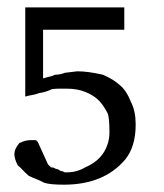

<svg xmlns="http://www.w3.org/2000/svg" viewBox="-20 -480 441 517"><path d="M154.7 -284 188 -288Q217.3 -288 257.3 -278.7Q285.3 -266.7 302.7 -250.7Q320 -237.3 333.3 -204Q345.3 -180 345.3 -145.3V-144Q345.3 -85.3 317.3 -50.7Q260 17.3 152 17.3Q114.7 17.3 98.7 12Q89.3 6.7 77.3 2Q65.3 -2.7 57.3 -6.7Q48 -14.7 42 -21.3Q36 -28 28 -34.7Q18.7 -52 18.7 -65.3Q18.7 -78.7 32 -94.7Q48 -102.7 62.7 -102.7H74.7Q78.7 -102.7 78.7 -100.7Q78.7 -98.7 81.3 -98.7L109.3 -37.3L117.3 -29.3Q124 -29.3 126.7 -27.3Q129.3 -25.3 133.3 -24.7Q137.3 -24 140.7 -21.3Q144 -18.7 149.3 -18.7Q152 -16 154.7 -16Q154.7 -16 161.3 -16Q186.7 -16 209.3 -29.3Q256 -49.3 269.3 -90.7Q274.7 -105.3 274.7 -124Q274.7 -165.3 269.3 -176Q256 -201.3 242 -213.3Q228 -225.3 210.7 -232Q189.3 -241.3 158.7 -241.3Q149.3 -241.3 140 -241.3Q130.7 -241.3 120 -240Q104 -232 85.3 -229.3Q74.7 -225.3 66 -224Q57.3 -222.7 48 -220V-460H314.7V-400H96V-269.3H97.3Q98.7 -269.3 104.7 -271.3Q110.7 -273.3 115.3 -274Q120 -274.7 128 -278.7Q141.3 -278.7 154.7 -284Z"/></svg>

Font: Peddana
Style: Regular
Weight: 400
Designer: Appaji Ambarisha Darbha
Foundry: Appaji Ambarisha Darbha
Version: Version 1.0.4; ttfautohint (v1.2.25-373a) -l 7 -r 28 -G 50 -